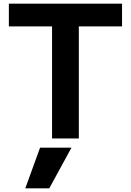

<svg xmlns="http://www.w3.org/2000/svg" viewBox="-20 -750 709 1040"><path d="M262 -607H28V-730H641V-607H407V0H262ZM117 270 197 50H367L247 270Z"/></svg>

Font: Enso
Style: Bold
Weight: 700
Designer: Coji Morishita
Foundry: UNDERFOREST DESIGN
Version: Version 1.000